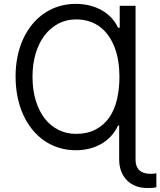

<svg xmlns="http://www.w3.org/2000/svg" viewBox="-20 -757 820 982"><path d="M673.3 58.2Q673.3 79.5 679.3 93.8Q685.4 108 696 116.5Q706.7 125 721.2 128.6Q735.8 132.1 752.8 132.1Q760.3 132.1 767.4 131.2Q774.5 130.3 779.8 129.3V200.3Q770.2 203.5 757.3 204Q744.3 204.5 731.5 204.5Q701.7 204.5 675.8 195Q649.9 185.4 630.7 166.7Q611.5 148.1 600.5 120.7Q589.5 93.4 589.5 58.2V-115.1H583.8Q570 -84.9 548.3 -61.3Q526.6 -37.6 498.8 -21.5Q470.9 -5.3 437.9 3Q404.8 11.4 367.9 11.4Q322.4 11.4 282 -1.1Q241.5 -13.5 207.2 -36.9Q172.9 -60.4 145.6 -93.9Q118.3 -127.5 99.1 -169.4Q79.9 -211.3 69.8 -261Q59.7 -310.7 59.7 -366.5Q59.7 -420.5 69.8 -468.9Q79.9 -517.4 98.9 -558.6Q117.9 -599.8 145.1 -632.8Q172.2 -665.8 206.5 -689.1Q240.8 -712.4 281.4 -724.8Q322.1 -737.2 367.9 -737.2Q405.2 -737.2 438.6 -728.9Q471.9 -720.5 499.8 -704.9Q527.7 -689.3 549.2 -666.5Q570.7 -643.8 583.8 -615.1H592.3V-727.3H673.3ZM367.9 -72.4Q427.9 -72.4 470.3 -95.2Q512.8 -117.9 539.6 -157.3Q566.4 -196.7 578.7 -250.2Q590.9 -303.6 590.9 -365.1Q590.9 -405.2 585 -442.5Q579.2 -479.8 567.1 -512.3Q555 -544.7 536.8 -571.6Q518.5 -598.4 494 -617.5Q469.5 -636.7 438.2 -647.2Q407 -657.7 369.3 -657.7Q318.9 -657.7 277.7 -635.7Q236.5 -613.6 207.2 -574.8Q177.9 -535.9 162.1 -482.2Q146.3 -428.6 146.3 -365.1Q146.3 -297.6 162.8 -243.3Q179.3 -188.9 208.6 -151.1Q237.9 -113.3 278.8 -92.9Q319.6 -72.4 367.9 -72.4Z"/></svg>

Font: Fast_Sans-Dotted
Style: Regular
Weight: 400
Version: Version 3.018